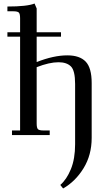

<svg xmlns="http://www.w3.org/2000/svg" viewBox="-20 -766 633 1089"><path d="M22 -558V-583H94V-662Q94 -687 87 -694.5Q80 -702 55 -702H22V-729Q134 -729 176 -746L188 -718V-583H326V-558H188V-414Q284 -452 362 -452Q432 -452 466 -416.5Q500 -381 500 -295V16Q500 113 454 188Q408 263 338 303L322 283Q358 252 382 193.5Q406 135 406 52V-290Q406 -366 382 -389.5Q358 -413 312 -413Q260 -413 188 -385V-66Q188 -41 195 -33.5Q202 -26 227 -26H262V0H48V-26H94V-558Z"/></svg>

Font: Dihjauti
Style: Bold
Weight: 700
Designer: T. Christopher White
Version: Version 3.0.0